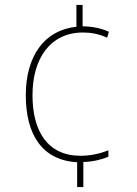

<svg xmlns="http://www.w3.org/2000/svg" viewBox="-20 -744 552 774"><path d="M313 -638V-724H288V-636C159 -623 84 -518 84 -360C84 -204 148 -98 291 -90V10H316V-91C357 -92 393 -102 417 -112V-138C384 -125 345 -116 305 -116C171 -116 111 -216 111 -360C111 -509 183 -613 315 -613C346 -613 380 -607 412 -592L419 -616C387 -630 356 -637 313 -638Z"/></svg>

Font: Noto Sans Ethiopic SemiCondensed Thin
Style: Regular
Weight: 100
Width: 4
Designer: Monotype Design Team
Foundry: Monotype Imaging Inc.
Version: Version 2.102